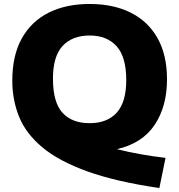

<svg xmlns="http://www.w3.org/2000/svg" viewBox="-20 -770 904 968"><path d="M783.5 178Q564.5 146 420.8 94.2Q277 42.5 194 -26.8Q111 -96 76.5 -180.8Q42 -265.5 42 -363.5Q42 -490 89.8 -576Q137.5 -662 225 -706Q312.5 -750 432 -750Q551.5 -750 639 -706.2Q726.5 -662.5 774.2 -577.8Q822 -493 822 -370Q822 -233.5 759.5 -140.2Q697 -47 569.5 -18Q629 -3 690.2 7.8Q751.5 18.5 814.5 26ZM432 -149Q520.5 -149 568.5 -202Q616.5 -255 616.5 -366.5Q616.5 -483 567.8 -537Q519 -591 432 -591Q345 -591 296 -538.8Q247 -486.5 247 -373.5Q247 -254.5 294.8 -201.8Q342.5 -149 432 -149Z"/></svg>

Font: Encode Sans SemiExpanded SemiExpanded ExtraBold
Style: Regular
Weight: 800
Width: 6
Designer: Multiple Designers
Foundry: Impallari Type
Version: Version 3.000; ttfautohint (v1.8.3) -l 8 -r 50 -G 200 -x 14 